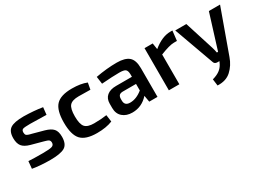

<svg xmlns="http://www.w3.org/2000/svg" viewBox="-34 -1117 2601 1933"><g transform="rotate(-30 1266.0 -150.5)"><path d="M287 -186 158 -221Q94 -239 68.5 -272Q43 -305 43 -365Q43 -444 88 -474Q133 -504 243 -504Q363 -502 460 -486L451 -402Q327 -406 264 -406Q198 -406 179 -399.5Q160 -393 160 -364Q160 -357 161.5 -351Q163 -345 164 -341Q165 -337 169.5 -333.5Q174 -330 176 -328Q178 -326 186 -323Q194 -320 197 -319Q200 -318 211 -315Q222 -312 227 -311L359 -275Q422 -257 449 -226.5Q476 -196 476 -134Q476 -48 427 -18.5Q378 11 257 11Q147 11 52 -5L60 -90Q112 -86 227 -86Q306 -86 332.5 -95Q359 -104 359 -133Q359 -139 358 -144Q357 -149 355 -153Q353 -157 351 -160Q349 -163 344 -166Q339 -169 336 -170.5Q333 -172 325.5 -174.5Q318 -177 314.5 -178Q311 -179 301 -182Q291 -185 287 -186Z M971 -98 982 -18Q909 12 802 12Q671 12 617 -46Q563 -104 563 -246Q563 -388 617.5 -446Q672 -504 803 -504Q906 -504 974 -476L960 -400Q911 -402 824 -402Q748 -402 719 -369Q690 -336 690 -246Q690 -155 719 -121.5Q748 -88 824 -88Q903 -88 971 -98Z M1092 -394 1080 -480Q1209 -504 1325 -504Q1420 -504 1464.5 -466Q1509 -428 1509 -333V0H1413L1400 -75Q1323 11 1213 11Q1144 11 1101 -26.5Q1058 -64 1058 -131V-181Q1058 -240 1096 -272Q1134 -304 1203 -304H1387V-334Q1386 -376 1368 -390Q1350 -404 1297 -404Q1220 -404 1092 -394ZM1179 -166V-147Q1179 -87 1243 -87Q1316 -87 1387 -145V-221H1231Q1202 -220 1190.5 -206Q1179 -192 1179 -166Z M1973 -504 1960 -390H1925Q1873 -390 1763 -346V0H1641V-490H1736L1747 -418Q1852 -504 1949 -504Z M2519 -490 2337 15Q2308 98 2248 153Q2188 208 2090 203L2080 126Q2138 110 2172 82.5Q2206 55 2224 11L2229 0H2205Q2172 0 2164 -30L1998 -490H2127L2234 -153Q2244 -122 2250 -88H2264Q2268 -100 2274.5 -122Q2281 -144 2284 -153L2389 -490Z"/></g></svg>

Font: Exo 2.0 Semi Bold
Style: Regular
Weight: 600
Designer: Natanael Gama
Version: Version 1.001;PS 001.001;hotconv 1.0.70;makeotf.lib2.5.58329